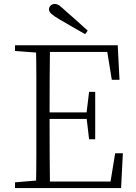

<svg xmlns="http://www.w3.org/2000/svg" viewBox="-20 -952 686 972"><path d="M424 -797 411 -779Q378 -798 345.5 -816.5Q313 -835 281 -854Q252 -871 240 -882Q228 -893 228 -905Q228 -916 236.5 -924Q245 -932 258 -932Q269 -932 281 -923.5Q293 -915 315 -894Q341 -872 368.5 -847Q396 -822 424 -797ZM56 0V-29L188 -40H198V0ZM162 0Q164 -83 164 -166Q164 -249 164 -333V-390Q164 -474 164 -557.5Q164 -641 162 -723H233Q232 -641 231.5 -556Q231 -471 231 -377V-357Q231 -255 231.5 -169Q232 -83 233 0ZM198 0V-33H569L536 -11L563 -176H602L593 0ZM198 -350V-383H436V-350ZM431 -247 418 -358V-379L431 -487H462V-247ZM56 -694V-723H198V-684H188ZM546 -548 519 -714 553 -689H198V-723H576L585 -548Z"/></svg>

Font: Noto Serif HK
Style: Regular
Weight: 200
Designer: Ryoko NISHIZUKA 西塚涼子 (kana & ideographs); Frank Grießhammer (Latin, Greek & Cyrillic); Wenlong ZHANG 张文龙 (bopomofo); San
Foundry: Adobe
Version: Version 2.001;hotconv 1.1.0;makeotfexe 2.6.0